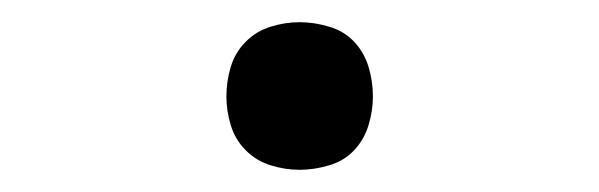

<svg xmlns="http://www.w3.org/2000/svg" viewBox="-20 -145 540 173"><path d="M250 8Q263 8 276.5 4Q290 0 299 -9.5Q308 -19 312 -32Q316 -45 316 -58Q316 -72 312 -85Q308 -98 299 -107.5Q290 -117 276.5 -121Q263 -125 250 -125Q237 -125 224 -121Q211 -117 201.5 -107.5Q192 -98 188 -85Q184 -72 184 -58Q184 -45 188 -32Q192 -19 201.5 -9.5Q211 0 224 4Q237 8 250 8Z"/></svg>

Font: Iosevka SS09 Light
Style: Regular
Weight: 300
Monospace: yes
Designer: Belleve Invis
Foundry: Belleve Invis
Version: Version 5.2.1; ttfautohint (v1.8.3)